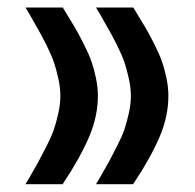

<svg xmlns="http://www.w3.org/2000/svg" viewBox="-20 -482 507 500"><path d="M247.1 -462.4H321.8H327.1L330.1 -457.5Q348.1 -428.2 357.9 -411.6Q367.7 -395 381.1 -368.7Q394.5 -342.3 401.4 -323Q408.2 -303.7 413.3 -279.5Q418.5 -255.4 418.5 -232.4Q418.5 -178.7 395.3 -124.8Q372.1 -70.8 329.6 -6.8L326.7 -2.4H321.3H247.1H230L238.8 -17.1Q256.3 -47.4 263.4 -60.3Q270.5 -73.2 284.4 -100.6Q298.3 -127.9 304.2 -145.5Q310.1 -163.1 315.4 -186.8Q320.8 -210.4 320.8 -232.2Q320.8 -253.9 315.4 -277.8Q310.1 -301.8 304.2 -319.3Q298.3 -336.9 284.7 -364.3Q271 -391.6 263.4 -404.5Q255.9 -417.5 238.8 -447.8L230 -462.4ZM63.5 -462.4H138.2H143.6L146.5 -457.5Q164.6 -428.2 174.3 -411.6Q184.1 -395 197.5 -368.7Q210.9 -342.3 217.8 -323Q224.6 -303.7 229.7 -279.5Q234.9 -255.4 234.9 -232.4Q234.9 -178.7 211.7 -124.8Q188.5 -70.8 146 -6.8L143.1 -2.4H137.7H63.5H46.4L55.2 -17.1Q72.8 -47.4 79.8 -60.3Q86.9 -73.2 100.8 -100.6Q114.7 -127.9 120.6 -145.5Q126.5 -163.1 131.8 -186.8Q137.2 -210.4 137.2 -232.2Q137.2 -253.9 131.8 -277.8Q126.5 -301.8 120.6 -319.3Q114.7 -336.9 101.1 -364.3Q87.4 -391.6 79.8 -404.5Q72.3 -417.5 55.2 -447.8L46.4 -462.4Z"/></svg>

Font: Shabnam Medium WOL
Style: Medium-WOL
Weight: 500
Foundry: DejaVu fonts team - Redesigned by Saber Rastikerdar - Based on Vazir font
Version: Version 5.0.0